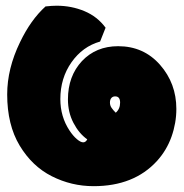

<svg xmlns="http://www.w3.org/2000/svg" viewBox="-20 -659 636 665"><path d="M380.9 -268.6Q396 -281.7 396 -303.5Q396 -325.2 378.9 -325.2Q370.6 -325.2 365.7 -319.6Q360.8 -314 360.8 -303.7Q360.8 -293.5 366.5 -285.4Q372.1 -277.3 380.9 -268.6ZM282.2 -176.3Q253.4 -196.8 234.4 -233.4Q215.3 -270 215.3 -314.9Q215.3 -395 263.7 -447.3Q312.5 -499 389.2 -499Q477.5 -499 534.2 -434.6Q590.8 -370.1 590.8 -281.7Q590.8 -232.9 574 -185.5Q557.1 -138.2 523.4 -101.1Q443.8 -14.2 304.2 -14.2Q227.5 -14.2 159.4 -48.6Q91.3 -83 48.1 -154.8Q4.9 -226.6 4.9 -332Q4.9 -421.4 49.3 -512.7Q86.4 -590.3 137.7 -636.7Q159.7 -639.2 176.3 -639.2Q227.5 -639.2 272.5 -620.4Q317.4 -601.6 345.7 -563L326.7 -515.1Q266.1 -498 227.5 -443.1Q189 -388.2 189 -315.9Q189 -254.9 220.7 -207Q232.9 -188.5 246.1 -177.2Q259.3 -166 268.1 -166Q276.9 -166 282.2 -176.3Z"/></svg>

Font: Modak
Style: Regular
Weight: 400
Version: Version 1.036;PS Version 1.000;hotconv 1.0.79;makeotf.lib2.5